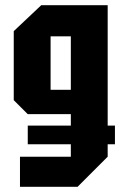

<svg xmlns="http://www.w3.org/2000/svg" viewBox="-20 -580 471 740"><path d="M57 140V24H253V-140H87L33 -194V-460L139 -560H395V24L279 140ZM175 -440V-234H253V-440ZM87 -24V-96H423V-24Z"/></svg>

Font: Tektur Condensed SemiBold
Style: Regular
Weight: 600
Width: 3
Designer: Adam Jagosz
Foundry: Adam Jagosz
Version: Version 1.005;gftools[0.9.30]